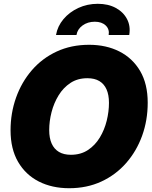

<svg xmlns="http://www.w3.org/2000/svg" viewBox="-20 -973 793 1004"><path d="M341.8 11.2Q252 11.2 182.9 -23.9Q113.8 -59.1 74.5 -126.7Q35.2 -194.3 35.2 -291.5Q35.2 -381.8 64 -462.6Q92.8 -543.5 146.5 -605.7Q200.2 -668 276.1 -703.4Q352.1 -738.8 445.8 -738.8Q535.2 -738.8 604.2 -703.9Q673.3 -668.9 712.9 -601.6Q752.4 -534.2 752.4 -436Q752.4 -343.8 723.1 -262.9Q693.8 -182.1 639.6 -120.4Q585.4 -58.6 510 -23.7Q434.6 11.2 341.8 11.2ZM350.6 -163.6Q402.3 -163.6 439.9 -188.5Q477.5 -213.4 502 -253.9Q526.4 -294.4 538.1 -342Q549.8 -389.6 549.8 -435.1Q549.8 -477.1 537.1 -505.6Q524.4 -534.2 499.5 -549.1Q474.6 -564 437 -564Q385.7 -564 348.4 -539.3Q311 -514.6 286.4 -474.4Q261.7 -434.1 249.5 -386.5Q237.3 -338.9 237.3 -292.5Q237.3 -251 250.2 -222.2Q263.2 -193.4 288.3 -178.5Q313.5 -163.6 350.6 -163.6ZM491.2 -953.1Q545.9 -953.1 585.7 -931.4Q625.5 -909.7 644.5 -872.8Q663.6 -835.9 655.8 -790H548.3Q553.2 -820.3 532.7 -839.8Q512.2 -859.4 475.6 -859.4Q438.5 -859.4 411.6 -839.8Q384.8 -820.3 379.9 -790H272.9Q280.8 -835.9 311.8 -872.8Q342.8 -909.7 389.6 -931.4Q436.5 -953.1 491.2 -953.1Z"/></svg>

Font: Inter 28pt Black
Style: Italic
Weight: 900
Italic angle: -9.3988°
Designer: Rasmus Andersson
Foundry: rsms
Version: Version 4.001;git-66647c0bb